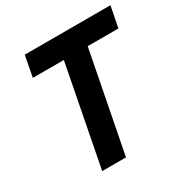

<svg xmlns="http://www.w3.org/2000/svg" viewBox="-167 -866 969 1003"><g transform="rotate(-30 317.5 -364.5)"><path d="M164.1 0H307.6L424.8 -603H609.9L634.8 -729H117.7L93.8 -603H280.8Z"/></g></svg>

Font: Hack
Style: Bold Oblique
Weight: 700
Italic angle: -12°
Monospace: yes
Designer: Christopher Simpkins
Foundry: Christopher Simpkins
Version: Version 2.010